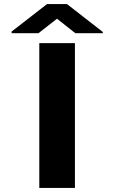

<svg xmlns="http://www.w3.org/2000/svg" viewBox="-20 -923 562 943"><path d="M348 0V-711H173V0ZM485 -766 309 -903H211L37 -768V-760H169L260 -831L350 -760H485Z"/></svg>

Font: Asimov
Style: XWid
Weight: 500
Designer: Google
Version: Version 2.000980; 2014